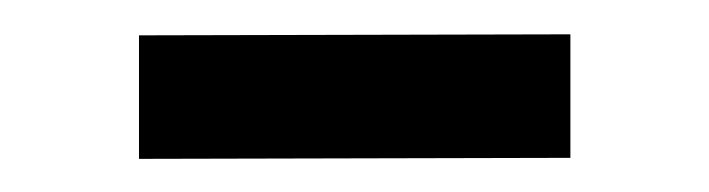

<svg xmlns="http://www.w3.org/2000/svg" viewBox="-20 -315 417 113"><path d="M315.7 -294.8V-222.1L61.8 -221.5V-294.2Z"/></svg>

Font: Public Sans Thin
Style: Regular
Weight: 100
Designer: The Public Sans project authors (U.S. Web Design System). Libre Franklin designed by Pablo Impallari and Rodrigo Fuenzal
Version: Version 1.008